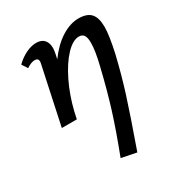

<svg xmlns="http://www.w3.org/2000/svg" viewBox="-170 -539 878 942"><g transform="rotate(-30 269.5 -68.0)"><path d="M503 -325Q503 -278 482 -183Q457 -78 427 16.5Q397 111 334 289L249 272Q298 144 328 48Q358 -48 386 -165Q406 -245 406 -291Q406 -321 397 -334Q388 -347 370 -347Q335 -347 295.5 -305.5Q256 -264 221.5 -193.5Q187 -123 167 -41L158 0H73L142 -323Q144 -331 144 -337Q144 -355 124 -355Q103 -355 77 -337L56 -369Q84 -396 114.5 -410.5Q145 -425 172 -425Q202 -425 217 -408Q232 -391 232 -362Q232 -352 228 -330L222 -303Q266 -363 315.5 -394Q365 -425 412 -425Q460 -425 481.5 -401Q503 -377 503 -325Z"/></g></svg>

Font: Ysabeau Semibold
Style: Italic
Weight: 600
Italic angle: -12°
Designer: Christian Thalmann (Catharsis Fonts)
Version: Version 0.003